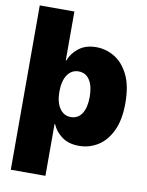

<svg xmlns="http://www.w3.org/2000/svg" viewBox="-99 -798 821 1072"><g transform="rotate(10 311.0 -262.0)"><path d="M388.7 6.8Q331.1 6.8 292.7 -20.8Q254.4 -48.3 237.3 -89.8H234.4V204.1H38.1V-727.5H234.4V-450.2H237.3Q252.9 -492.2 291.5 -522.5Q330.1 -552.7 390.6 -552.7Q444.8 -552.7 493.4 -523.9Q542 -495.1 572.8 -433.3Q603.5 -371.6 603.5 -272.5Q603.5 -178.2 574.2 -116.2Q544.9 -54.2 496.1 -23.7Q447.3 6.8 388.7 6.8ZM316.4 -143.6Q356.9 -143.6 379.2 -177.7Q401.4 -211.9 401.4 -272.5Q401.4 -333.5 379.2 -367.9Q356.9 -402.3 316.4 -402.3Q276.4 -402.3 252.9 -367.9Q229.5 -333.5 229.5 -272.5Q229.5 -213.4 252.9 -178.5Q276.4 -143.6 316.4 -143.6Z"/></g></svg>

Font: Inter Tight Black
Style: Regular
Weight: 900
Designer: Rasmus Andersson
Foundry: rsms
Version: Version 3.004; ttfautohint (v1.8.4.7-5d5b)